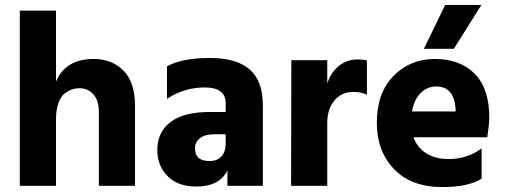

<svg xmlns="http://www.w3.org/2000/svg" viewBox="-20 -750 2039 775"><path d="M525 0H379V-300Q379 -344 357 -369Q335 -394 300 -394Q285 -394 271.5 -389.5Q258 -385 242 -373.5Q226 -362 216 -334.5Q206 -307 206 -268V0H60V-707H206V-421Q245 -512 358 -512Q432 -512 478.5 -465Q525 -418 525 -323Z M826 -100Q857 -100 874 -119Q891 -138 891 -171V-208H844Q807 -208 787 -192Q767 -176 767 -151Q767 -100 826 -100ZM898 -62Q866 3 772 3Q698 3 656.5 -39Q615 -81 615 -144Q615 -217 668.5 -257.5Q722 -298 827 -298H891V-333Q891 -397 806 -397Q724 -397 654 -351V-482Q714 -516 827 -516Q935 -516 988 -469.5Q1041 -423 1041 -325V0H898Z M1301 0H1155L1156 -507H1301V-413Q1315 -457 1347.5 -483.5Q1380 -510 1423 -510Q1447 -510 1461 -506V-368Q1437 -379 1406 -379Q1359 -379 1330 -344.5Q1301 -310 1301 -253Z M1924 -29Q1872 5 1765 5Q1640 5 1570.5 -67.5Q1501 -140 1501 -254Q1501 -375 1568.5 -443.5Q1636 -512 1735 -512Q1837 -512 1896 -452.5Q1955 -393 1955 -275Q1955 -252 1947 -196H1649Q1664 -154 1701 -131Q1738 -108 1790 -108Q1867 -108 1924 -151ZM1741 -401Q1706 -401 1679 -375.5Q1652 -350 1643 -300H1819V-312Q1812 -401 1741 -401ZM1812 -553H1691L1777 -730H1923Z"/></svg>

Font: Hind Siliguri
Style: Bold
Weight: 700
Designer: Jyotish Sonowal
Foundry: Indian Type Foundry
Version: Version 1.001;PS 1.0;hotconv 1.0.86;makeotf.lib2.5.63406; tt